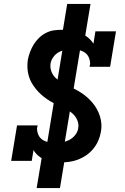

<svg xmlns="http://www.w3.org/2000/svg" viewBox="-20 -858 640 980"><path d="M287 -29Q267 -29 246.5 -32Q226 -35 208.5 -42.5Q191 -50 176 -62.5Q161 -75 151 -92L142 -37H37L67 -218H172L169 -203Q169 -185 176 -169.5Q183 -154 196.5 -145Q210 -136 227.5 -132.5Q245 -129 262 -129Q281 -129 299 -132Q317 -135 334 -144Q351 -153 363.5 -168.5Q376 -184 379 -202Q383 -223 375.5 -242Q368 -261 354.5 -274.5Q341 -288 323.5 -297.5Q306 -307 288.5 -315Q271 -323 253.5 -332Q236 -341 220 -352Q204 -363 189.5 -376Q175 -389 163 -404Q151 -419 141.5 -435.5Q132 -452 126.5 -471.5Q121 -491 120 -511.5Q119 -532 122 -553Q126 -573 133.5 -593Q141 -613 152 -631Q163 -649 179 -664.5Q195 -680 214.5 -690Q234 -700 254.5 -703Q275 -706 296 -706Q319 -706 343 -702.5Q367 -699 388 -690.5Q409 -682 427 -668Q445 -654 457 -635L467 -698H572L542 -517H437L440 -532Q440 -550 433 -565.5Q426 -581 412.5 -590Q399 -599 382 -602.5Q365 -606 347 -606Q330 -606 312.5 -603Q295 -600 279 -591Q263 -582 252 -566.5Q241 -551 238 -534Q235 -513 242 -494Q249 -475 262.5 -461.5Q276 -448 293 -438.5Q310 -429 327.5 -420.5Q345 -412 362.5 -403Q380 -394 396 -383.5Q412 -373 426.5 -360Q441 -347 453 -332.5Q465 -318 474.5 -301Q484 -284 490 -265Q496 -246 497.5 -225.5Q499 -205 495 -185Q491 -162 481.5 -140Q472 -118 456.5 -99Q441 -80 421 -66Q401 -52 378.5 -43.5Q356 -35 333.5 -32Q311 -29 288 -29ZM167 102 200 -95 215 -93 306 -648H351L293 -656L323 -838H442L409 -640L395 -642L303 -87H258L316 -79L286 102Z"/></svg>

Font: Iosevka Curly Slab ExObl
Style: Bold
Weight: 700
Width: 7
Italic angle: -9°
Monospace: yes
Designer: Belleve Invis
Foundry: Belleve Invis
Version: Version 11.0.0; ttfautohint (v1.8.3)